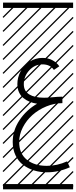

<svg xmlns="http://www.w3.org/2000/svg" viewBox="-23 -990 577 1453"><path d="M425.8 -488.3 384.8 -460.9Q356.9 -502.9 297.9 -502.9Q240.7 -502.9 199 -458.3Q157.2 -413.6 157.2 -352.5Q157.2 -300.8 198 -275.6Q238.8 -250.5 310.5 -250.5Q338.9 -250.5 371.6 -253.9Q417.5 -258.3 443.4 -258.3H449.2V-209.5Q388.2 -209.5 328.1 -184.8Q268.1 -160.2 222.9 -120.1Q177.7 -80.1 149.9 -26.1Q122.1 27.8 122.1 84Q122.1 172.4 180.2 218.8Q238.3 265.1 331.1 265.1Q409.2 265.1 484.9 231L505.4 275.9Q420.9 314 331.1 314Q280.3 314 234.6 299.8Q189 285.6 152.6 258.3Q116.2 231 94.7 186Q73.2 141.1 73.2 84Q73.2 -3.4 124.5 -80.6Q175.8 -157.7 257.8 -205.1Q227.5 -209.5 201.7 -220Q175.8 -230.5 154.3 -247.8Q132.8 -265.1 120.6 -292Q108.4 -318.8 108.4 -352.5Q108.4 -404.8 133.3 -450.7Q158.2 -496.6 202.1 -524.2Q246.1 -551.8 297.9 -551.8Q341.8 -551.8 374.8 -533.7Q407.7 -515.6 425.8 -488.3ZM0 402.8H530.3V442.9H0ZM0 -970.2H530.3V-930.2H0ZM526.9 410.6 533.7 417.5 525.4 425.8 518.6 418.9ZM526.9 304.7 533.7 311.5 419.4 425.8 412.6 418.9ZM526.9 198.7 533.7 205.6 313.5 425.8 306.6 418.9ZM526.9 92.3 533.7 99.1 207.5 425.8 200.7 418.9ZM526.9 -13.2 533.7 -6.3 101.6 425.8 94.7 418.9ZM526.9 -119.1 533.7 -112.3 3.4 418 -3.4 411.1ZM526.9 -225.6 533.7 -218.8 3.4 311.5 -3.4 304.7ZM526.9 -331.5 533.7 -324.7 3.4 205.6 -3.4 198.7ZM526.9 -438 533.7 -431.2 3.4 99.1 -3.4 92.3ZM526.9 -543.5 533.7 -536.6 3.4 -6.3 -3.4 -13.2ZM526.9 -649.4 533.7 -642.6 3.4 -112.3 -3.4 -119.1ZM526.9 -755.9 533.7 -749 3.4 -218.8 -3.4 -225.6ZM526.9 -861.8 533.7 -855 3.4 -324.7 -3.4 -331.5ZM516.6 -958 523.4 -951.2 3.4 -431.2 -3.4 -438ZM411.1 -958 418 -951.2 3.4 -536.6 -3.4 -543.5ZM305.2 -958 312 -951.2 3.4 -642.6 -3.4 -649.4ZM198.7 -958 205.6 -951.2 3.4 -749 -3.4 -755.9ZM92.3 -958 99.1 -951.2 3.4 -855 -3.4 -861.8Z"/></svg>

Font: AzarMehrMSRS3
Style: Regular
Weight: 1
Designer: Amin Abedi
Version: Version 1.00